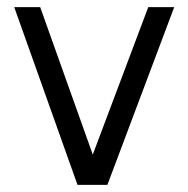

<svg xmlns="http://www.w3.org/2000/svg" viewBox="-20 -520 530 540"><path d="M20 -500H93L256 -43H225L397 -500H470L282 0H198Z"/></svg>

Font: Uncut Sans Variable
Style: Regular
Weight: 400
Designer: Kasper Nordkvist
Foundry: UNCUT.wtf
Version: Version 1.303;Glyphs 3.1.2 (3151)